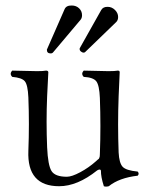

<svg xmlns="http://www.w3.org/2000/svg" viewBox="-20 -673 547 704"><path d="M413.1 -610.8Q413.1 -598.6 405.8 -591.8L292 -481.9Q290 -480 286.1 -480Q282.2 -480 277.1 -483.9Q272 -487.8 272 -493.2Q272 -496.1 272.9 -497.1L351.1 -636.2Q357.9 -648.4 375 -647.9Q390.1 -647.9 401.6 -636.5Q413.1 -625 413.1 -610.8ZM280.8 -617.2Q280.8 -607.4 275.9 -601.1L173.8 -480Q170.9 -477.1 166 -477.1Q151.9 -477.1 151.9 -490.2Q151.9 -492.2 152.8 -493.2L216.8 -639.2Q222.7 -653.3 243.2 -652.8Q259.3 -652.8 270 -642.6Q280.8 -632.3 280.8 -617.2ZM196.8 9.8Q78.6 9.8 84 -120.1Q87.9 -218.3 84 -315.9Q82 -361.8 71 -375Q60.1 -388.2 24.9 -391.1Q13.7 -402.3 24.9 -414.1Q94.7 -412.1 116.2 -412.1Q139.2 -412.1 148.9 -414.1Q156.7 -414.1 157.2 -408.2Q154.3 -349.1 152.8 -319.8Q148.9 -227.1 152.8 -132.8Q155.8 -66.9 168.9 -45.9Q182.1 -24.9 225.1 -24.9Q243.2 -24.9 274.2 -41.5Q305.2 -58.1 331.1 -81.1Q333 -83 336.9 -86.4Q340.8 -89.8 341.8 -90.3Q342.8 -90.8 344 -94Q345.2 -97.2 345.7 -99.6Q346.2 -102.1 346.2 -107.9Q350.1 -210.9 346.2 -314Q344.2 -360.8 333 -375Q321.8 -389.2 287.1 -391.1Q275.9 -402.3 287.1 -414.1Q356.9 -412.1 377.9 -412.1Q401.9 -412.1 412.1 -414.1Q418.9 -414.1 418.9 -408.2Q416 -349.1 415 -319.8Q411.1 -216.8 415 -113.8Q417 -75.7 429.4 -61.8Q441.9 -47.9 484.9 -43.9Q491.7 -36.1 484.9 -28.8Q417 -21 378.9 9.8Q367.7 12.7 360.8 9.8Q349.6 -25.4 350.1 -46.9Q349.1 -51.8 344.5 -51.3Q339.8 -50.8 335.9 -47.9Q263.7 9.8 196.8 9.8Z"/></svg>

Font: Linux Libertine Display
Style: Regular
Weight: 400
Designer: Philipp H. Poll
Foundry: Philipp H. Poll
Version: Version 5.0.9